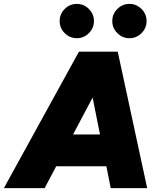

<svg xmlns="http://www.w3.org/2000/svg" viewBox="-55 -965 824 985"><path d="M-35 0 350 -700H545L174 0ZM513 0 373 -700H549L700 0ZM112 -112 139 -275H623L596 -112ZM339 -769Q303 -769 277 -795Q251 -821 251 -857Q251 -893 277 -919Q303 -945 339 -945Q375 -945 401 -919Q427 -893 427 -857Q427 -821 401 -795Q375 -769 339 -769ZM609 -769Q573 -769 547 -795Q521 -821 521 -857Q521 -893 547 -919Q573 -945 609 -945Q645 -945 671 -919Q697 -893 697 -857Q697 -821 671 -795Q645 -769 609 -769Z"/></svg>

Font: Figtree Light Black
Style: Italic
Weight: 900
Italic angle: -9.5°
Version: Version 2.000